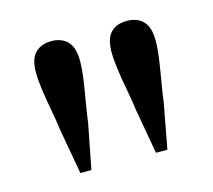

<svg xmlns="http://www.w3.org/2000/svg" viewBox="-62 -887 541 488"><g transform="rotate(-15 208.5 -642.5)"><path d="M109 -814Q136 -814 151.5 -798Q167 -782 167 -747Q167 -726 163 -698Q159 -670 154 -641.5Q149 -613 146 -589L123 -471H94L73 -589Q70 -613 64.5 -642Q59 -671 55 -699Q51 -727 51 -747Q51 -782 66.5 -798Q82 -814 109 -814ZM308 -814Q335 -814 350.5 -798Q366 -782 366 -747Q366 -726 362 -698Q358 -670 353 -641.5Q348 -613 345 -589L323 -471H293L272 -589Q269 -613 263.5 -642Q258 -671 254 -699Q250 -727 250 -747Q250 -782 265 -798Q280 -814 308 -814Z"/></g></svg>

Font: Noto Serif KR SemiBold
Style: Regular
Weight: 600
Designer: Ryoko NISHIZUKA 西塚涼子 (kana & ideographs); Frank Grießhammer (Latin, Greek & Cyrillic); Wenlong ZHANG 张文龙 (bopomofo); San
Foundry: Adobe
Version: Version 2.003-H1;hotconv 1.1.1;makeotfexe 2.6.0